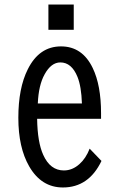

<svg xmlns="http://www.w3.org/2000/svg" viewBox="-20 -786 540 848"><path d="M193.8 -654.3V-766.1H305.7V-654.3ZM426.3 -286.1V-261.2H144Q145.5 -157.7 170.9 -102.1Q201.7 -33.2 262.2 -33.2Q299.8 -33.2 331.1 -61.5Q358.9 -85.9 376 -129.4L428.2 -75.2Q372.1 42 257.8 42Q162.6 42 108.9 -51.3Q61 -134.3 61 -265.6Q61 -397 102.5 -479.5Q152.8 -581.1 249.5 -581.1Q343.8 -581.1 389.6 -485.4Q426.3 -409.2 426.3 -286.1ZM147 -329.1H341.8Q339.4 -403.8 322.3 -446.3Q296.4 -510.3 246.6 -510.3Q206.1 -510.3 177.2 -458Q150.4 -410.2 147 -329.1Z"/></svg>

Font: BIZ UDGothic
Style: Regular
Weight: 400
Monospace: yes
Designer: TypeBank Co., Ltd.
Foundry: Morisawa Inc.
Version: Version 1.05